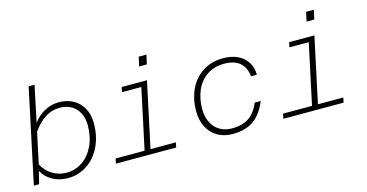

<svg xmlns="http://www.w3.org/2000/svg" viewBox="-76 -1079 2753 1440"><g transform="rotate(-15 1300.0 -359.5)"><path d="M598 -337Q598 -234 559 -154.5Q520 -75 453 -31.5Q386 12 304 12Q239 12 186 -17.5Q133 -47 107 -97L83 0H42L197 -730H243L184 -450Q225 -504 277 -530Q329 -556 382 -556Q447 -556 495.5 -529Q544 -502 571 -452.5Q598 -403 598 -337ZM306 -30Q373 -30 429 -68Q485 -106 517.5 -175Q550 -244 550 -334Q550 -388 529 -429Q508 -470 469.5 -492Q431 -514 380 -514Q316 -514 265.5 -480.5Q215 -447 170 -385L119 -144Q146 -91 196 -60.5Q246 -30 306 -30Z M687 -38H912L1012 -506H862L870 -544H1066L958 -38H1155L1147 0H679ZM1052 -731H1112L1096 -659H1036Z M1362 -225Q1362 -316 1397 -391.5Q1432 -467 1499.5 -511.5Q1567 -556 1661 -556Q1724 -556 1771.5 -533.5Q1819 -511 1846 -469Q1873 -427 1873 -371H1827Q1821 -439 1778.5 -476.5Q1736 -514 1658 -514Q1577 -514 1521 -475Q1465 -436 1437.5 -371Q1410 -306 1410 -228Q1410 -168 1432.5 -123Q1455 -78 1495.5 -54Q1536 -30 1588 -30Q1671 -30 1722 -64.5Q1773 -99 1803 -173H1850Q1811 -78 1748 -33Q1685 12 1585 12Q1517 12 1466.5 -17.5Q1416 -47 1389 -101Q1362 -155 1362 -225Z M1987 -38H2212L2312 -506H2162L2170 -544H2366L2258 -38H2455L2447 0H1979ZM2352 -731H2412L2396 -659H2336Z"/></g></svg>

Font: Azeret Mono Thin
Style: Italic
Weight: 100
Italic angle: -12°
Designer: Martin Vácha
Foundry: Displaay
Version: Version 1.000; Glyphs 3.0.3, build 3074